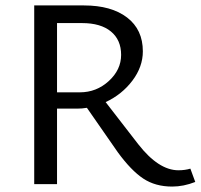

<svg xmlns="http://www.w3.org/2000/svg" viewBox="-20 -678 739 707"><path d="M681 -57 699 -8Q656 9 614 9Q552 9 507.5 -20.5Q463 -50 414 -117L300 -281Q282 -278 264 -278H190V0H106V-658H289Q390 -658 448 -613.5Q506 -569 506 -489Q506 -432 467.5 -381Q429 -330 369 -302L489 -147Q564 -51 637 -51Q661 -51 681 -57ZM190 -338H274Q335 -338 380.5 -379.5Q426 -421 426 -476Q426 -531 388.5 -562Q351 -593 282 -593H190Z"/></svg>

Font: EauTest Medium
Style: Regular
Weight: 500
Designer: Christian Thalmann (Catharsis Fonts)
Version: Version 0.001;PS 000.001;hotconv 1.0.88;makeotf.lib2.5.64775